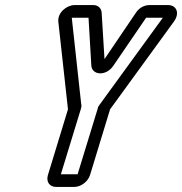

<svg xmlns="http://www.w3.org/2000/svg" viewBox="-20 -712 718 757"><path d="M220 -25 299 -283C301 -290 302 -295 300 -303L263 -642H329L340 -455C341 -416 397 -409 427 -453L556 -642H622C538 -527 457 -415 374 -301C364 -287 367 -290 365 -283L286 -25ZM335 -22 414 -281 665 -626C691 -661 675 -692 643 -692H569C550 -692 529 -682 516 -662L392 -479L381 -659C381 -678 368 -692 348 -692H274C243 -692 206 -662 210 -626C223 -511 235 -396 248 -281L169 -22C161 4 175 25 201 25H273C299 25 327 4 335 -22Z"/></svg>

Font: DIN Rundschrift
Style: BreitKontKu
Weight: 400
Width: 7
Version: Version 1.027